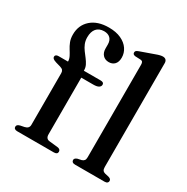

<svg xmlns="http://www.w3.org/2000/svg" viewBox="-167 -883 1004 1029"><g transform="rotate(30 335.0 -369.0)"><path d="M228.5 -69Q228.5 -56 234.5 -48.5Q240.5 -41 252.5 -40L303.5 -34.5Q313.5 -33.5 318.5 -28.8Q323.5 -24 323.5 -16.5Q323.5 0 301 0H75Q65 0 59.2 -4.2Q53.5 -8.5 53.5 -16Q53.5 -23.5 58.5 -27.8Q63.5 -32 73 -34.5L98 -39.5Q111 -42.5 117.2 -49.5Q123.5 -56.5 123.5 -68V-388Q123.5 -398 118.5 -404.8Q113.5 -411.5 100 -415.5L72 -423.5Q56 -428.5 50.8 -433.5Q45.5 -438.5 45.5 -445Q45.5 -451.5 50.5 -455.5Q55.5 -459.5 66 -459.5H148L124 -442V-459Q124 -475 116.5 -489.8Q109 -504.5 99 -520Q89 -535.5 81.5 -554.5Q74 -573.5 74 -599Q74 -656.5 114 -692Q154 -727.5 223.5 -727.5Q268 -727.5 299.2 -713Q330.5 -698.5 346.8 -674.2Q363 -650 363 -621.5Q363 -594.5 349.5 -580.2Q336 -566 314 -566Q290.5 -566 276.8 -581Q263 -596 263 -621V-645Q263 -670.5 249.2 -684Q235.5 -697.5 210.5 -697.5Q180 -697 164 -678Q148 -659 148 -624.5Q148 -603 155.2 -585.2Q162.5 -567.5 173.8 -552.5Q185 -537.5 196 -523.2Q207 -509 214.5 -494.2Q222 -479.5 222 -462V-441.5L208 -459.5H326Q336 -459.5 341.2 -455.8Q346.5 -452 346.5 -444.5Q346.5 -434 336 -427.2Q325.5 -420.5 303 -420.5H228.5ZM577 -711.5V-68.5Q577 -55 582 -48.2Q587 -41.5 597 -39L619.5 -34Q628.5 -31.5 632.8 -27.2Q637 -23 637 -16.5Q637 -9 631.5 -4.5Q626 0 614.5 0H433Q422 0 416.5 -4.5Q411 -9 411 -16.5Q411 -22.5 415.2 -26.8Q419.5 -31 428 -34L451.5 -39Q461.5 -42 466.5 -48.5Q471.5 -55 471.5 -68.5V-641Q471.5 -652 467.8 -657.2Q464 -662.5 455.5 -663L421.5 -664.5Q413 -666 409.5 -669.5Q406 -673 406 -679Q406 -685.5 410 -689.5Q414 -693.5 425.5 -697.5L508.5 -727Q524.5 -733 534.2 -735.2Q544 -737.5 551 -737.5Q564 -737.5 570.5 -730.5Q577 -723.5 577 -711.5Z"/></g></svg>

Font: Fraunces Wonky
Style: Regular
Weight: 400
Version: Version 1.000;[b76b70a41]